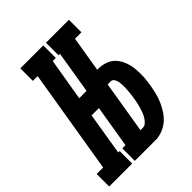

<svg xmlns="http://www.w3.org/2000/svg" viewBox="-257 -850 964 964"><g transform="rotate(-45 225.5 -367.5)"><path d="M237 -646V-735H400V-646ZM-49 0V-89H-3L89 -646H55V-735H218V-646H196L158 -420H263L246 -315H141L104 -89H114V0ZM133 0V-89H296V0ZM141 0 262 -735H369L323 -457H330Q358 -457 383 -447.5Q408 -438 424.5 -418.5Q441 -399 450 -374Q459 -349 461.5 -322Q464 -295 462.5 -267Q461 -239 456 -212Q452 -188 446 -164Q440 -140 430 -117Q420 -94 405.5 -72Q391 -50 371 -33.5Q351 -17 327 -8.5Q303 0 279 0ZM279 -89Q292 -89 303 -99.5Q314 -110 321 -122.5Q328 -135 332.5 -147.5Q337 -160 341 -173.5Q345 -187 347.5 -200Q350 -213 352 -226Q354 -236 355 -246Q356 -256 357 -266Q358 -276 358.5 -285.5Q359 -295 359 -305Q359 -315 358 -324.5Q357 -334 354.5 -343Q352 -352 346 -360Q340 -368 330 -368H308L262 -89Z"/></g></svg>

Font: Iosevka Slab Extrabold
Style: Italic
Weight: 800
Italic angle: -9°
Monospace: yes
Designer: Belleve Invis
Foundry: Belleve Invis
Version: Version 11.1.0; ttfautohint (v1.8.3)